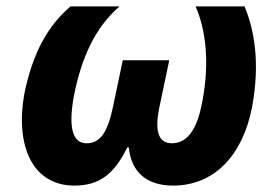

<svg xmlns="http://www.w3.org/2000/svg" viewBox="-20 -569 849 599"><path d="M212 10C291 10 337 -27 377 -109H382C389 -32 438 10 520 10C649 10 737 -85 766 -233C793 -376 772 -479 743 -549H590C619 -485 637 -380 610 -246C596 -174 569 -122 516 -122C477 -122 460 -155 478 -238L508 -381H363L333 -238C316 -156 293 -122 250 -122C202 -122 194 -181 211 -272C234 -387 276 -483 353 -549H200C131 -490 83 -408 56 -277C27 -116 80 10 212 10Z"/></svg>

Font: Noto Sans SemiCondensed ExtraBold
Style: Italic
Weight: 800
Width: 4
Italic angle: -12°
Designer: Monotype Design Team
Foundry: Monotype Imaging Inc.
Version: Version 2.013